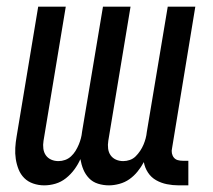

<svg xmlns="http://www.w3.org/2000/svg" viewBox="-20 -550 640 578"><path d="M113 8Q96 8 80 2.5Q64 -3 53 -14Q42 -25 36 -40Q30 -55 27.5 -71.5Q25 -88 26 -105Q27 -122 30 -139L95 -530H178L111 -126Q109 -114 110.5 -102.5Q112 -91 118 -82.5Q124 -74 134 -69.5Q144 -65 156 -65Q166 -65 176 -68.5Q186 -72 194 -79.5Q202 -87 207.5 -96Q213 -105 217 -114.5Q221 -124 223.5 -133.5Q226 -143 227 -153L290 -530H373L306 -126Q304 -114 305.5 -102.5Q307 -91 313 -82.5Q319 -74 329 -69.5Q339 -65 351 -65Q361 -65 371 -68.5Q381 -72 388.5 -79.5Q396 -87 402 -96Q408 -105 412 -114.5Q416 -124 418.5 -133.5Q421 -143 422 -153L485 -530H568L498 -104Q496 -96 497.5 -88.5Q499 -81 503.5 -75.5Q508 -70 515 -68Q522 -66 530 -66H547V8H518Q500 8 482.5 4.5Q465 1 450 -7.5Q435 -16 425.5 -30.5Q416 -45 413 -62Q405 -47 394 -33.5Q383 -20 369.5 -10.5Q356 -1 339.5 3.5Q323 8 308 8Q291 8 275 3Q259 -2 248 -13.5Q237 -25 231 -39.5Q225 -54 222 -71Q215 -55 204 -40Q193 -25 178.5 -13.5Q164 -2 147 3Q130 8 113 8Z"/></svg>

Font: Iosevka Curly Extended
Style: Italic
Weight: 400
Width: 7
Italic angle: -9°
Monospace: yes
Designer: Belleve Invis
Foundry: Belleve Invis
Version: Version 11.1.0; ttfautohint (v1.8.3)